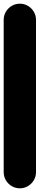

<svg xmlns="http://www.w3.org/2000/svg" viewBox="-20 -1020 215 1040"><path d="M0 -87.7H175V-912.7H0ZM87.7 -175Q63.7 -175 43.7 -163.2Q23.7 -151.3 11.8 -131.3Q0 -111.3 0 -87.7Q0 -63.7 11.8 -43.7Q23.7 -23.7 43.7 -11.8Q63.7 0 87.7 0Q111.3 0 131.3 -11.8Q151.3 -23.7 163.2 -43.7Q175 -63.7 175 -87.7Q175 -111.3 163.2 -131.3Q151.3 -151.3 131.3 -163.2Q111.3 -175 87.7 -175ZM87.7 -1000Q63.7 -1000 43.7 -988.2Q23.7 -976.3 11.8 -956.3Q0 -936.3 0 -912.7Q0 -888.7 11.8 -868.7Q23.7 -848.7 43.7 -836.8Q63.7 -825 87.7 -825Q111.3 -825 131.3 -836.8Q151.3 -848.7 163.2 -868.7Q175 -888.7 175 -912.7Q175 -936.3 163.2 -956.3Q151.3 -976.3 131.3 -988.2Q111.3 -1000 87.7 -1000Z"/></svg>

Font: Wavefont Thin
Style: Regular
Weight: 100
Monospace: yes
Version: Version 3.005;gftools[0.9.33]